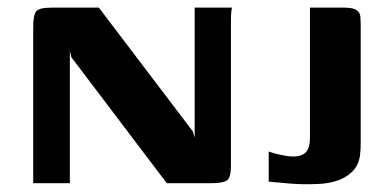

<svg xmlns="http://www.w3.org/2000/svg" viewBox="-20 -480 1027 503"><path d="M67 0V-409Q67 -441 75 -450.5Q83 -460 115 -460H239L485 -136L490 -120V-460H588Q587 -458 586 -449Q585 -440 585 -429Q585 -418 585 -410V-45Q585 -14 574 -7Q563 0 531 0H417L167 -330L163 -347V0ZM925 -149Q925 -131 925 -108.5Q925 -86 923 -72Q919 -46 902.5 -30Q886 -14 863 -6.5Q840 1 813 2Q790 3 770 2.5Q750 2 729.5 0Q709 -2 684 -4V-83Q694 -79 714.5 -74.5Q735 -70 747 -70Q772 -70 782 -82Q792 -94 792 -117V-460H881Q904 -460 913.5 -454Q923 -448 924 -437Q925 -426 925 -409Z"/></svg>

Font: Genos SemiBold
Style: Regular
Weight: 600
Designer: Robert E. Leuschke
Foundry: Robert E. Leuschke
Version: Version 1.010